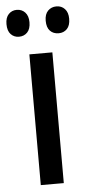

<svg xmlns="http://www.w3.org/2000/svg" viewBox="-72 -810 365 790"><g transform="rotate(-5 110.5 -414.5)"><path d="M159 -51H64V-591H159ZM-19 -723Q-19 -750 -5.5 -764Q8 -778 28 -778Q49 -778 62.5 -763.5Q76 -749 76 -723Q76 -695 62.5 -681Q49 -667 28 -667Q8 -667 -5.5 -681Q-19 -695 -19 -723ZM143 -723Q143 -750 157 -764Q171 -778 192 -778Q213 -778 226.5 -763.5Q240 -749 240 -723Q240 -695 226.5 -681Q213 -667 192 -667Q170 -667 156.5 -681Q143 -695 143 -723Z"/></g></svg>

Font: Noto Sans Tamil UI ExtraCondensed Medium
Style: Regular
Weight: 500
Width: 2
Designer: Jelle Bosma - Monotype Design Team
Foundry: Monotype Imaging Inc.
Version: Version 2.004; ttfautohint (v1.8.4.7-5d5b)